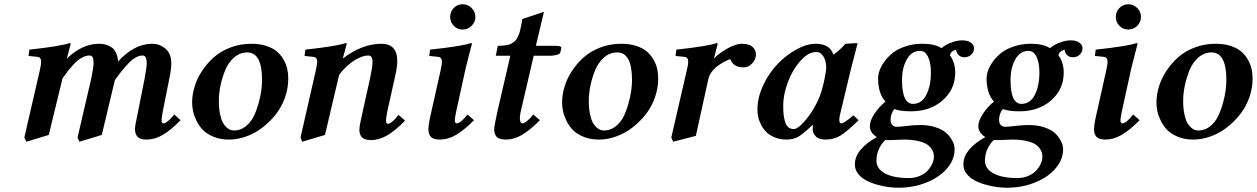

<svg xmlns="http://www.w3.org/2000/svg" viewBox="-20 -651 5950 909"><path d="M296.9 -376 297.9 -375Q369.6 -443.8 450.2 -443.8Q465.3 -443.8 478.5 -440.4Q491.7 -437 505.6 -428.7Q519.5 -420.4 528.3 -402.8Q537.1 -385.3 539.1 -359.9Q615.7 -443.8 700.2 -443.8Q735.8 -443.8 763.4 -420.7Q791 -397.5 791 -350.1Q791 -323.7 782.2 -282.2L751 -125Q745.1 -96.7 745.1 -83Q745.1 -66.9 752.9 -66.9Q771 -66.9 805.2 -108.9L835 -82Q787.6 -33.7 750 -12Q712.4 9.8 673.8 9.8Q655.8 9.8 644 4.9Q632.3 0 627.4 -8.3Q622.6 -16.6 620.8 -23.4Q619.1 -30.3 619.1 -39.1Q619.1 -56.6 632.8 -119.1L664.1 -275.9Q674.8 -335.9 674.8 -350.1Q674.8 -388.2 655.8 -388.2Q645.5 -388.2 637 -385.5Q628.4 -382.8 613 -372.8Q597.7 -362.8 575.2 -337.4Q552.7 -312 523.9 -272L461.9 -12.2L356 20L347.2 0L412.1 -279.8Q422.9 -331.5 422.9 -350.1Q422.9 -373.5 418 -380.9Q413.1 -388.2 404.8 -388.2Q394 -388.2 385.5 -385.7Q377 -383.3 361.3 -374.3Q345.7 -365.2 324 -341.3Q302.2 -317.4 275.9 -279.8L210.9 -12.2L105 20L95.2 0L168.9 -319.8Q174.8 -346.7 174.8 -358.9Q174.8 -379.9 157.2 -381.8L115.2 -386.2L119.1 -416Q266.1 -432.1 309.1 -446.8Q314.9 -446.8 314.9 -443.8Z M1088.9 -33.2Q1118.2 -33.2 1142.3 -52Q1166.5 -70.8 1180.4 -98.6Q1194.3 -126.5 1203.9 -160.6Q1213.4 -194.8 1217 -222.4Q1220.7 -250 1220.7 -272Q1220.7 -402.8 1150.9 -402.8Q1116.2 -402.8 1089.1 -379.6Q1062 -356.4 1046.9 -320.1Q1031.7 -283.7 1023.9 -245.8Q1016.1 -208 1016.1 -172.9Q1016.1 -137.7 1021.7 -111.1Q1027.3 -84.5 1035.2 -70.3Q1043 -56.2 1053.5 -47.1Q1064 -38.1 1072.3 -35.6Q1080.6 -33.2 1088.9 -33.2ZM889.6 -165Q889.6 -201.7 901.1 -240.2Q912.6 -278.8 936.5 -315.2Q960.4 -351.6 993.2 -380.4Q1025.9 -409.2 1071.8 -426.5Q1117.7 -443.8 1169.9 -443.8Q1210 -443.8 1241.2 -433.6Q1272.5 -423.3 1291.5 -406.7Q1310.5 -390.1 1323 -367.9Q1335.4 -345.7 1340.1 -324Q1344.7 -302.2 1344.7 -278.8Q1344.7 -232.9 1328.9 -188.5Q1313 -144 1285.2 -108.9Q1257.3 -73.7 1221.9 -46.6Q1186.5 -19.5 1145.5 -4.9Q1104.5 9.8 1064 9.8Q1023.4 9.8 991.2 -3.4Q959 -16.6 940.4 -35.9Q921.9 -55.2 909.9 -80.1Q897.9 -105 893.8 -125.7Q889.6 -146.5 889.6 -165Z M1604.5 -375Q1695.3 -443.8 1785.6 -443.8Q1860.8 -443.8 1860.8 -361.8Q1860.8 -333.5 1849.6 -285.2L1813.5 -123Q1807.6 -94.7 1807.6 -81.1Q1807.6 -64.9 1815.9 -64.9Q1834 -64.9 1866.7 -106.9L1897.9 -80.1Q1850.6 -31.7 1812.7 -9.8Q1774.9 12.2 1736.8 12.2Q1718.3 12.2 1706.3 7.3Q1694.3 2.4 1689.5 -6.1Q1684.6 -14.6 1683.1 -21.5Q1681.6 -28.3 1681.6 -37.1Q1681.6 -56.6 1695.8 -117.2L1731.9 -279.8Q1743.7 -335 1743.7 -356Q1743.7 -373 1739 -380.6Q1734.4 -388.2 1722.7 -388.2Q1695.8 -388.2 1659.2 -366Q1622.6 -343.8 1585.9 -297.9L1518.6 -12.2L1410.6 20L1402.8 0L1475.6 -319.8Q1481.9 -349.1 1481.9 -358.9Q1481.9 -379.9 1463.9 -381.8L1421.9 -386.2L1425.8 -416Q1572.8 -432.1 1615.7 -446.8Q1621.6 -446.8 1621.6 -443.8L1603.5 -376Z M2170.4 -630.9Q2194.8 -630.9 2212.6 -613.3Q2230.5 -595.7 2230.5 -570.8Q2230.5 -546.4 2212.6 -528.8Q2194.8 -511.2 2170.4 -511.2Q2145.5 -511.2 2128.4 -528.6Q2111.3 -545.9 2111.3 -570.8Q2111.3 -595.7 2128.4 -613.3Q2145.5 -630.9 2170.4 -630.9ZM2184.1 -325.2 2140.1 -125Q2133.3 -91.8 2133.3 -83Q2133.3 -66.9 2142.1 -66.9Q2160.6 -66.9 2193.4 -108.9L2224.1 -82Q2176.8 -34.2 2138.7 -12.2Q2100.6 9.8 2062.5 9.8Q2044.4 9.8 2032.7 5.1Q2021 0.5 2016.1 -8.1Q2011.2 -16.6 2009.8 -23.4Q2008.3 -30.3 2008.3 -39.1Q2008.3 -63 2021.5 -119.1L2066.4 -319.8Q2072.3 -346.7 2072.3 -358.9Q2072.3 -379.9 2054.2 -381.8L2012.2 -386.2L2016.1 -416Q2166 -432.1 2208.5 -446.8Q2214.4 -446.8 2214.4 -443.8Q2196.3 -376 2184.1 -325.2Z M2334 -119.1 2396 -387.2H2327.1L2336.9 -434.1Q2352.5 -434.1 2364.7 -435.5Q2377 -437 2386.7 -439Q2396.5 -440.9 2404.1 -446.3Q2411.6 -451.7 2417.5 -456.1Q2423.3 -460.4 2428 -470Q2432.6 -479.5 2435.8 -486.3Q2439 -493.2 2442.4 -507.6Q2445.8 -522 2447.8 -532Q2449.7 -542 2453.1 -561L2555.2 -595.2L2517.1 -434.1H2609.9Q2637.7 -434.1 2637.7 -424.8L2632.8 -402.8Q2631.3 -395.5 2616.7 -391.4Q2602.1 -387.2 2585.9 -387.2H2506.8L2445.8 -125Q2439.5 -97.2 2441.9 -82Q2444.3 -66.9 2453.1 -66.9Q2461.4 -66.9 2475.6 -78.1Q2489.7 -89.4 2504.9 -108.9L2536.1 -82Q2488.8 -34.2 2450.9 -12.2Q2413.1 9.8 2375 9.8Q2356.4 9.8 2344.5 5.1Q2332.5 0.5 2327.6 -8.1Q2322.8 -16.6 2321.3 -23.4Q2319.8 -30.3 2319.8 -39.1Q2319.8 -54.2 2334 -119.1Z M2840.3 -33.2Q2869.6 -33.2 2893.8 -52Q2918 -70.8 2931.9 -98.6Q2945.8 -126.5 2955.3 -160.6Q2964.8 -194.8 2968.5 -222.4Q2972.2 -250 2972.2 -272Q2972.2 -402.8 2902.3 -402.8Q2867.7 -402.8 2840.6 -379.6Q2813.5 -356.4 2798.3 -320.1Q2783.2 -283.7 2775.4 -245.8Q2767.6 -208 2767.6 -172.9Q2767.6 -137.7 2773.2 -111.1Q2778.8 -84.5 2786.6 -70.3Q2794.4 -56.2 2804.9 -47.1Q2815.4 -38.1 2823.7 -35.6Q2832 -33.2 2840.3 -33.2ZM2641.1 -165Q2641.1 -201.7 2652.6 -240.2Q2664.1 -278.8 2688 -315.2Q2711.9 -351.6 2744.6 -380.4Q2777.3 -409.2 2823.2 -426.5Q2869.1 -443.8 2921.4 -443.8Q2961.4 -443.8 2992.7 -433.6Q3023.9 -423.3 3043 -406.7Q3062 -390.1 3074.5 -367.9Q3086.9 -345.7 3091.6 -324Q3096.2 -302.2 3096.2 -278.8Q3096.2 -232.9 3080.3 -188.5Q3064.5 -144 3036.6 -108.9Q3008.8 -73.7 2973.4 -46.6Q2938 -19.5 2897 -4.9Q2856 9.8 2815.4 9.8Q2774.9 9.8 2742.7 -3.4Q2710.4 -16.6 2691.9 -35.9Q2673.3 -55.2 2661.4 -80.1Q2649.4 -105 2645.3 -125.7Q2641.1 -146.5 2641.1 -165Z M3361.3 -375Q3386.2 -400.9 3425.5 -422.4Q3464.8 -443.8 3491.2 -443.8Q3527.3 -443.8 3543.2 -428.7Q3559.1 -413.6 3559.1 -393.1Q3559.1 -371.1 3541.7 -351.6Q3524.4 -332 3501 -332Q3485.4 -332 3473.4 -335.7Q3461.4 -339.4 3454.3 -346.2Q3447.3 -353 3443.6 -358.4Q3439.9 -363.8 3437 -371.1Q3428.7 -368.7 3415.3 -361.8Q3401.9 -355 3384.3 -343.5Q3366.7 -332 3352.5 -314.7Q3338.4 -297.4 3334 -278.8L3274.4 -7.8L3167 20L3158.2 0L3231.9 -319.8Q3238.3 -345.7 3238.3 -358.9Q3238.3 -379.9 3220.2 -381.8L3178.2 -386.2L3182.1 -416Q3329.6 -432.1 3372.1 -446.8Q3377.9 -446.8 3377.9 -443.8L3360.4 -376Z M3860.8 -194.8Q3874 -230.5 3882.8 -272.9Q3891.6 -315.4 3891.6 -331.1Q3891.6 -361.8 3878.7 -383.3Q3865.7 -404.8 3844.7 -404.8Q3806.6 -404.8 3769.3 -362.8Q3731.9 -320.8 3710 -261.7Q3688 -202.6 3688 -150.9Q3688 -127.4 3689.7 -110.4Q3691.4 -93.3 3696.3 -75.9Q3701.2 -58.6 3711.7 -49.3Q3722.2 -40 3737.8 -40Q3759.3 -40 3798.1 -87.4Q3836.9 -134.8 3860.8 -194.8ZM3827.6 -39.1Q3827.6 -51.8 3828.6 -58.1L3826.7 -59.1Q3781.2 -15.6 3757.8 -2.9Q3734.4 9.8 3703.6 9.8Q3673.8 9.8 3649.7 0.2Q3625.5 -9.3 3610.1 -23.9Q3594.7 -38.6 3584.5 -57.9Q3574.2 -77.1 3570.1 -95.7Q3565.9 -114.3 3565.9 -131.8Q3565.9 -188.5 3593 -246.6Q3620.1 -304.7 3660.6 -347.2Q3701.2 -389.6 3750.2 -416.7Q3799.3 -443.8 3841.8 -443.8Q3908.7 -443.8 3925.8 -392.1Q3955.1 -412.6 3982.9 -443.8L4037.6 -446.8Q4039.6 -446.8 4039.6 -443.8L4007.8 -320.8L3960.9 -125Q3953.6 -99.1 3953.6 -83Q3953.6 -66.9 3962.9 -66.9Q3976.6 -66.9 4020 -105L4044.9 -82Q3989.7 -27.8 3958.7 -9Q3927.7 9.8 3889.6 9.8Q3856 9.8 3841.8 -5.6Q3827.6 -21 3827.6 -39.1Z M4387.2 -308.1Q4387.2 -353 4373.8 -381.6Q4360.4 -410.2 4335.4 -410.2Q4295.9 -410.2 4273.2 -369.9Q4250.5 -329.6 4250.5 -272Q4250.5 -159.2 4302.2 -159.2Q4343.8 -159.2 4365.5 -201.9Q4387.2 -244.6 4387.2 -308.1ZM4200.2 12.2Q4180.2 12.2 4172.4 11.2Q4155.8 24.9 4142.6 51.5Q4129.4 78.1 4129.4 109.9Q4129.4 147.9 4169.9 169.9Q4210.4 191.9 4282.2 191.9Q4312 191.9 4335.9 181.4Q4359.9 170.9 4373.5 155Q4387.2 139.2 4394.3 122.8Q4401.4 106.4 4401.4 91.8Q4401.4 80.6 4398.7 70.8Q4396 61 4387 49.3Q4377.9 37.6 4363 29.3Q4348.1 21 4320.8 15.4Q4293.5 9.8 4257.3 9.8Q4247.6 9.8 4228.3 11Q4209 12.2 4200.2 12.2ZM4502.4 -308.1Q4502.4 -228.5 4443.4 -176.3Q4384.3 -124 4292.5 -124Q4241.7 -124 4214.4 -134.8Q4196.3 -112.8 4196.3 -84Q4196.3 -67.4 4204.3 -59.1Q4212.4 -50.8 4225.6 -50.8Q4240.7 -50.8 4267.6 -54.2Q4305.7 -59.1 4336.4 -59.1Q4375.5 -59.1 4406 -49.6Q4436.5 -40 4453.6 -26.6Q4470.7 -13.2 4481.7 3.7Q4492.7 20.5 4496.1 33.2Q4499.5 45.9 4499.5 56.2Q4499.5 104.5 4463.6 146.5Q4427.7 188.5 4366.2 213.1Q4304.7 237.8 4232.4 237.8Q4210.4 237.8 4185.1 234.4Q4159.7 231 4131.1 222.9Q4102.5 214.8 4079.8 202.6Q4057.1 190.4 4042.2 171.1Q4027.3 151.9 4027.3 127.9Q4027.3 89.4 4055.9 56.4Q4084.5 23.4 4131.3 -2Q4098.1 -22.5 4098.1 -54.2Q4098.1 -79.6 4120.4 -113Q4142.6 -146.5 4172.4 -169.9Q4137.2 -208 4137.2 -279.8Q4137.2 -296.4 4144 -316.7Q4150.9 -336.9 4167.2 -359.6Q4183.6 -382.3 4207 -400.9Q4230.5 -419.4 4267.3 -431.6Q4304.2 -443.8 4348.1 -443.8Q4405.8 -443.8 4437.5 -422.9Q4454.6 -438 4477.5 -447Q4500.5 -456.1 4513.4 -458Q4526.4 -460 4535.2 -460Q4561.5 -460 4576.4 -449.2Q4591.3 -438.5 4591.3 -421.9Q4591.3 -405.3 4578.6 -392.6Q4565.9 -379.9 4545.4 -379.9Q4529.8 -379.9 4520 -388.9Q4510.3 -397.9 4508.3 -407.2L4506.3 -416Q4480 -408.2 4477.5 -389.2Q4502.4 -354 4502.4 -308.1Z M4900.9 -308.1Q4900.9 -353 4887.5 -381.6Q4874 -410.2 4849.1 -410.2Q4809.6 -410.2 4786.9 -369.9Q4764.2 -329.6 4764.2 -272Q4764.2 -159.2 4815.9 -159.2Q4857.4 -159.2 4879.2 -201.9Q4900.9 -244.6 4900.9 -308.1ZM4713.9 12.2Q4693.8 12.2 4686 11.2Q4669.4 24.9 4656.2 51.5Q4643.1 78.1 4643.1 109.9Q4643.1 147.9 4683.6 169.9Q4724.1 191.9 4795.9 191.9Q4825.7 191.9 4849.6 181.4Q4873.5 170.9 4887.2 155Q4900.9 139.2 4908 122.8Q4915 106.4 4915 91.8Q4915 80.6 4912.4 70.8Q4909.7 61 4900.6 49.3Q4891.6 37.6 4876.7 29.3Q4861.8 21 4834.5 15.4Q4807.1 9.8 4771 9.8Q4761.2 9.8 4741.9 11Q4722.7 12.2 4713.9 12.2ZM5016.1 -308.1Q5016.1 -228.5 4957 -176.3Q4897.9 -124 4806.2 -124Q4755.4 -124 4728 -134.8Q4710 -112.8 4710 -84Q4710 -67.4 4718 -59.1Q4726.1 -50.8 4739.3 -50.8Q4754.4 -50.8 4781.2 -54.2Q4819.3 -59.1 4850.1 -59.1Q4889.2 -59.1 4919.7 -49.6Q4950.2 -40 4967.3 -26.6Q4984.4 -13.2 4995.4 3.7Q5006.3 20.5 5009.8 33.2Q5013.2 45.9 5013.2 56.2Q5013.2 104.5 4977.3 146.5Q4941.4 188.5 4879.9 213.1Q4818.4 237.8 4746.1 237.8Q4724.1 237.8 4698.7 234.4Q4673.3 231 4644.8 222.9Q4616.2 214.8 4593.5 202.6Q4570.8 190.4 4555.9 171.1Q4541 151.9 4541 127.9Q4541 89.4 4569.6 56.4Q4598.1 23.4 4645 -2Q4611.8 -22.5 4611.8 -54.2Q4611.8 -79.6 4634 -113Q4656.2 -146.5 4686 -169.9Q4650.9 -208 4650.9 -279.8Q4650.9 -296.4 4657.7 -316.7Q4664.6 -336.9 4680.9 -359.6Q4697.3 -382.3 4720.7 -400.9Q4744.1 -419.4 4781 -431.6Q4817.9 -443.8 4861.8 -443.8Q4919.4 -443.8 4951.2 -422.9Q4968.3 -438 4991.2 -447Q5014.2 -456.1 5027.1 -458Q5040 -460 5048.8 -460Q5075.2 -460 5090.1 -449.2Q5105 -438.5 5105 -421.9Q5105 -405.3 5092.3 -392.6Q5079.6 -379.9 5059.1 -379.9Q5043.5 -379.9 5033.7 -388.9Q5023.9 -397.9 5022 -407.2L5020 -416Q4993.7 -408.2 4991.2 -389.2Q5016.1 -354 5016.1 -308.1Z M5321.8 -630.9Q5346.2 -630.9 5364 -613.3Q5381.8 -595.7 5381.8 -570.8Q5381.8 -546.4 5364 -528.8Q5346.2 -511.2 5321.8 -511.2Q5296.9 -511.2 5279.8 -528.6Q5262.7 -545.9 5262.7 -570.8Q5262.7 -595.7 5279.8 -613.3Q5296.9 -630.9 5321.8 -630.9ZM5335.4 -325.2 5291.5 -125Q5284.7 -91.8 5284.7 -83Q5284.7 -66.9 5293.5 -66.9Q5312 -66.9 5344.7 -108.9L5375.5 -82Q5328.1 -34.2 5290 -12.2Q5252 9.8 5213.9 9.8Q5195.8 9.8 5184.1 5.1Q5172.4 0.5 5167.5 -8.1Q5162.6 -16.6 5161.1 -23.4Q5159.7 -30.3 5159.7 -39.1Q5159.7 -63 5172.9 -119.1L5217.8 -319.8Q5223.6 -346.7 5223.6 -358.9Q5223.6 -379.9 5205.6 -381.8L5163.6 -386.2L5167.5 -416Q5317.4 -432.1 5359.9 -446.8Q5365.7 -446.8 5365.7 -443.8Q5347.7 -376 5335.4 -325.2Z M5654.3 -33.2Q5683.6 -33.2 5707.8 -52Q5731.9 -70.8 5745.8 -98.6Q5759.8 -126.5 5769.3 -160.6Q5778.8 -194.8 5782.5 -222.4Q5786.1 -250 5786.1 -272Q5786.1 -402.8 5716.3 -402.8Q5681.6 -402.8 5654.5 -379.6Q5627.4 -356.4 5612.3 -320.1Q5597.2 -283.7 5589.4 -245.8Q5581.5 -208 5581.5 -172.9Q5581.5 -137.7 5587.2 -111.1Q5592.8 -84.5 5600.6 -70.3Q5608.4 -56.2 5618.9 -47.1Q5629.4 -38.1 5637.7 -35.6Q5646 -33.2 5654.3 -33.2ZM5455.1 -165Q5455.1 -201.7 5466.6 -240.2Q5478 -278.8 5502 -315.2Q5525.9 -351.6 5558.6 -380.4Q5591.3 -409.2 5637.2 -426.5Q5683.1 -443.8 5735.4 -443.8Q5775.4 -443.8 5806.6 -433.6Q5837.9 -423.3 5856.9 -406.7Q5876 -390.1 5888.4 -367.9Q5900.9 -345.7 5905.5 -324Q5910.2 -302.2 5910.2 -278.8Q5910.2 -232.9 5894.3 -188.5Q5878.4 -144 5850.6 -108.9Q5822.8 -73.7 5787.4 -46.6Q5752 -19.5 5710.9 -4.9Q5669.9 9.8 5629.4 9.8Q5588.9 9.8 5556.6 -3.4Q5524.4 -16.6 5505.9 -35.9Q5487.3 -55.2 5475.3 -80.1Q5463.4 -105 5459.2 -125.7Q5455.1 -146.5 5455.1 -165Z"/></svg>

Font: Linux Libertine
Style: Bold Italic
Weight: 700
Italic angle: -11.5°
Designer: Philipp H. Poll
Foundry: Philipp H. Poll
Version: Version 4.0.5